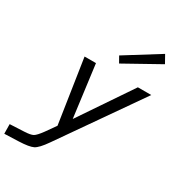

<svg xmlns="http://www.w3.org/2000/svg" viewBox="-307 -881 1155 1254"><g transform="rotate(30 270.0 -254.5)"><path d="M623 -465 206 133Q161 198 131.5 212.5Q102 227 26 230L-82 234L-83 162L21 157Q71 155 89.5 144.5Q108 134 140 90L193 15L120 -465H206L257 -73L522 -465ZM338 -538 312 -584 567 -743 600 -684Z"/></g></svg>

Font: Intel One Mono
Style: Italic
Weight: 400
Italic angle: -16°
Monospace: yes
Designer: Fred Shallcrass
Foundry: Frere-Jones Type LLC
Version: Version 1.400;hotconv 1.1.0;makeotfexe 2.6.0;FJTRelease1.4